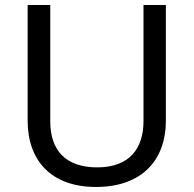

<svg xmlns="http://www.w3.org/2000/svg" viewBox="-20 -734 771 764"><path d="M640 -252V-714H551V-252C551 -144 496 -68 367 -68C242 -68 180 -135 180 -251V-714H90V-254C90 -95 184 10 362 10C551 10 640 -104 640 -252Z"/></svg>

Font: Noto Sans Syriac Western
Style: Regular
Weight: 400
Designer: Patrick Giasson and the Monotype Design Team
Foundry: Monotype Imaging Inc.
Version: Version 3.000